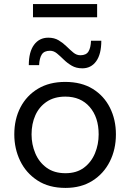

<svg xmlns="http://www.w3.org/2000/svg" viewBox="-20 -909 638 940"><path d="M300.5 11Q219 11 163 -25.8Q107 -62.5 78.5 -122Q50 -181.5 50 -251Q50 -325.5 80.2 -383.5Q110.5 -441.5 166.2 -474.8Q222 -508 299 -508Q378.5 -508 433.8 -474Q489 -440 518.2 -381.8Q547.5 -323.5 547.5 -251Q547.5 -177.5 517.5 -118Q487.5 -58.5 432.2 -23.8Q377 11 300.5 11ZM300.5 -61Q355 -61 391 -88Q427 -115 445 -158.5Q463 -202 463 -251Q463 -335 419 -385.5Q375 -436 300 -436Q246 -436 209 -411.2Q172 -386.5 153.2 -344.8Q134.5 -303 134.5 -251Q134.5 -202 152.8 -158.5Q171 -115 208 -88Q245 -61 300.5 -61ZM383 -574.5Q353 -574.5 331 -587.5Q309 -600.5 291.8 -617.5Q274.5 -634.5 258.8 -647.5Q243 -660.5 225 -660.5Q196 -660.5 184.5 -642.2Q173 -624 171.5 -590H121Q121 -655 146.8 -689.8Q172.5 -724.5 216.5 -724.5Q246 -724.5 267.5 -711.5Q289 -698.5 306.2 -681.5Q323.5 -664.5 339.2 -651.5Q355 -638.5 373.5 -638.5Q402 -638.5 413.2 -657Q424.5 -675.5 425.5 -709.5H476Q476 -644 451 -609.2Q426 -574.5 383 -574.5ZM141.5 -824.5V-889H455.5V-824.5Z"/></svg>

Font: Commissioner
Style: Regular
Weight: 400
Designer: Kostas Bartsokas
Foundry: Kostas Bartsokas
Version: Version 1.000; ttfautohint (v1.8.3)